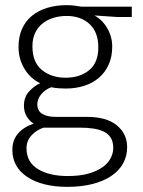

<svg xmlns="http://www.w3.org/2000/svg" viewBox="-20 -496 556 746"><path d="M52 -314Q52 -353 65.5 -383.5Q79 -414 104 -434.5Q129 -455 163.5 -465.5Q198 -476 239 -476Q257 -476 270.5 -474Q284 -472 297 -470H492V-430H434L347 -436Q378 -419 397 -386Q416 -353 416 -315Q416 -276 402.5 -245.5Q389 -215 364.5 -194Q340 -173 307 -162.5Q274 -152 235 -152Q221 -152 207.5 -153Q194 -154 179 -157Q155 -148 140 -129.5Q125 -111 125 -91Q125 -65 144.5 -53.5Q164 -42 194 -42H316Q394 -42 434 -9Q474 24 474 76Q474 111 458 139.5Q442 168 412 188Q382 208 339 219Q296 230 242 230Q144 230 86 191.5Q28 153 28 86Q28 49 49.5 23.5Q71 -2 111 -16Q96 -24 84.5 -42.5Q73 -61 73 -85Q73 -118 92 -139.5Q111 -161 136 -173Q120 -180 105 -193Q90 -206 78 -224Q66 -242 59 -264.5Q52 -287 52 -314ZM149 0Q120 10 101.5 31Q83 52 83 80Q83 134 127.5 161Q172 188 243 188Q290 188 323.5 178.5Q357 169 378.5 153.5Q400 138 410 118.5Q420 99 420 79Q420 55 410.5 39.5Q401 24 383.5 15.5Q366 7 342.5 3.5Q319 0 291 0ZM362 -312Q362 -371 328 -402.5Q294 -434 239 -434Q211 -434 187 -426.5Q163 -419 145 -404.5Q127 -390 116.5 -368Q106 -346 106 -316Q106 -254 143 -224Q180 -194 235 -194Q290 -194 326 -223Q362 -252 362 -312Z"/></svg>

Font: Mukta ExtraLight
Style: Regular
Weight: 275
Designer: Girish Dalvi and Yashodeep Gholap
Foundry: Ek Type
Version: Version 2.538;PS 1.002;hotconv 16.6.51;makeotf.lib2.5.65220;